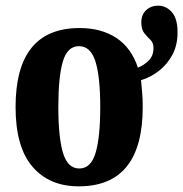

<svg xmlns="http://www.w3.org/2000/svg" viewBox="-20 -648 647 678"><path d="M258 10Q154 10 94.5 -59.5Q35 -129 35 -270Q35 -549 261 -549Q338 -549 391 -514Q444 -479 467 -409Q489 -418 505.5 -434.5Q522 -451 522 -479Q522 -497 511 -507.5Q500 -518 489.5 -531Q479 -544 479 -569Q479 -596 496 -612Q513 -628 538 -628Q567 -628 587 -605Q607 -582 607 -534Q607 -489 589 -455Q571 -421 541.5 -398Q512 -375 478 -365Q480 -345 482 -321Q484 -297 484 -270Q484 10 258 10ZM260 -53Q301 -53 317.5 -108Q334 -163 334 -270Q334 -377 317 -431Q300 -485 259 -485Q218 -485 202 -431Q186 -377 186 -270Q186 -163 202.5 -108Q219 -53 260 -53Z"/></svg>

Font: Noto Serif ExtraCondensed ExtraBold
Style: Regular
Weight: 800
Width: 2
Designer: Monotype Design Team
Foundry: Monotype Imaging Inc.
Version: Version 2.013; ttfautohint (v1.8.4.7-5d5b)